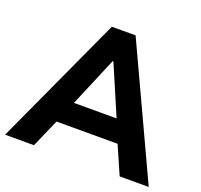

<svg xmlns="http://www.w3.org/2000/svg" viewBox="-134 -843 1026 981"><g transform="rotate(20 379.5 -352.5)"><path d="M-11 0 313 -705H442L770 0H612L545 -153H213L146 0ZM377 -541 264 -273H496L381 -541Z"/></g></svg>

Font: Mulish ExtraBold
Style: Regular
Weight: 800
Designer: Vernon Adams
Foundry: Vernon Adams
Version: Version 3.603; ttfautohint (v1.8.3)